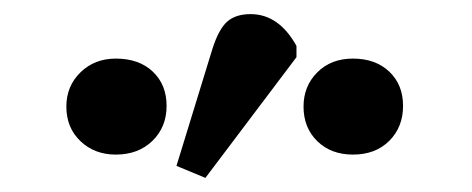

<svg xmlns="http://www.w3.org/2000/svg" viewBox="-20 -837 668 272"><path d="M271 -585 230 -602 281 -768Q290 -796 302 -806.5Q314 -817 335 -817Q375 -817 400 -772V-756ZM144 -618Q114 -618 94 -637Q74 -656 74 -686Q74 -715 94 -734.5Q114 -754 144 -754Q177 -754 196.5 -735.5Q216 -717 216 -687Q216 -657 196 -637.5Q176 -618 144 -618ZM480 -618Q449 -618 429.5 -637Q410 -656 410 -686Q410 -715 429.5 -734.5Q449 -754 480 -754Q512 -754 531.5 -735.5Q551 -717 551 -687Q551 -657 531.5 -637.5Q512 -618 480 -618Z"/></svg>

Font: Literata 12pt Medium
Style: Regular
Weight: 500
Designer: Latin by Veronika Burian and Jose Scaglione. Greek by Irene Vlachou. Cyrillic by Vera Evstafieva.
Foundry: TypeTogether
Version: Version 3.002